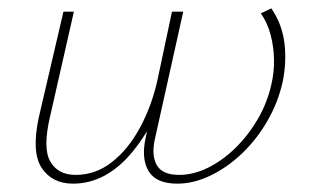

<svg xmlns="http://www.w3.org/2000/svg" viewBox="-20 -436 748 460"><path d="M155 4Q105 4 80 -33.5Q55 -71 73 -155L132 -408H157L100 -157Q82 -81 100.5 -49Q119 -17 161 -17Q209 -17 248 -47.5Q287 -78 315 -129.5Q343 -181 357 -243L392 -408H419L352 -107Q342 -66 355 -41.5Q368 -17 409 -17Q444 -17 479 -34.5Q514 -52 544.5 -82Q575 -112 597.5 -150.5Q620 -189 630 -233Q637 -263 636.5 -293Q636 -323 628.5 -352Q621 -381 605 -404L630 -416Q656 -378 661.5 -332.5Q667 -287 657 -239Q646 -190 620.5 -146Q595 -102 560 -68.5Q525 -35 484.5 -15.5Q444 4 405 4Q354 4 336 -26Q318 -56 329 -106L344 -177L356 -164Q329 -111 298 -73Q267 -35 231 -15.5Q195 4 155 4Z"/></svg>

Font: Ysabeau Office Thin
Style: Italic
Weight: 250
Italic angle: -12°
Designer: Christian Thalmann (Catharsis Fonts)
Version: Version 2.001;gftools[0.9.30]; featfreeze: tnum,lnum,ss02